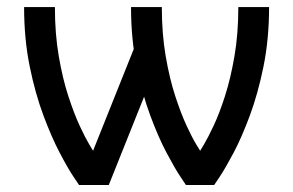

<svg xmlns="http://www.w3.org/2000/svg" viewBox="-20 -528 837 548"><path d="M441.9 -507.8H354Q354 -417 369.9 -338.9Q385.7 -260.7 408.9 -198.2Q432.1 -135.7 455.6 -91.6Q479 -47.4 494.9 -23.7Q510.7 0 510.7 0H591.3Q591.3 0 607.2 -23.7Q623 -47.4 646.5 -91.6Q669.9 -135.7 693.1 -198.2Q716.3 -260.7 732.2 -338.9Q748 -417 748 -507.8H660.2Q660.2 -431.6 649.2 -367.7Q638.2 -303.7 622.1 -253.7Q606 -203.6 589.6 -168.9Q573.2 -134.3 562.3 -116Q551.3 -97.7 551.3 -97.7Q551.3 -97.7 540 -116Q528.8 -134.3 512.7 -168.9Q496.6 -203.6 480.2 -253.7Q463.9 -303.7 452.9 -367.7Q441.9 -431.6 441.9 -507.8ZM136.7 -507.8H48.8Q48.8 -417 64.7 -338.9Q80.6 -260.7 104 -198.2Q127.4 -135.7 150.6 -91.6Q173.8 -47.4 189.7 -23.7Q205.6 0 205.6 0H290.5L448.7 -395.5H364.7L245.6 -97.7Q245.6 -97.7 234.6 -116Q223.6 -134.3 207.5 -168.9Q191.4 -203.6 175 -253.7Q158.7 -303.7 147.7 -367.7Q136.7 -431.6 136.7 -507.8Z"/></svg>

Font: Giphurs
Style: Regular
Weight: 400
Version: Version 2.010